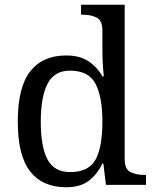

<svg xmlns="http://www.w3.org/2000/svg" viewBox="-20 -780 654 810"><path d="M259 10Q160 10 107.5 -56.5Q55 -123 55 -267Q55 -412 107.5 -479Q160 -546 259 -546Q317 -546 353.5 -521.5Q390 -497 412 -458H418Q415 -483 413.5 -513.5Q412 -544 412 -568V-650Q412 -694 387.5 -706Q363 -718 330 -718H322V-760H506V-110Q506 -66 530.5 -54Q555 -42 588 -42H596V0H427L416 -90H412Q390 -44 354 -17Q318 10 259 10ZM276 -54Q354 -54 383 -106.5Q412 -159 412 -267Q412 -371 383 -426.5Q354 -482 275 -482Q209 -482 180.5 -426.5Q152 -371 152 -266Q152 -160 180.5 -107Q209 -54 276 -54Z"/></svg>

Font: NotoSerif-Regular
Style: Regular
Weight: 400
Designer: Monotype Design Team
Foundry: Monotype Imaging Inc.
Version: Version 2.007; ttfautohint (v1.8) -l 8 -r 50 -G 200 -x 14 -D